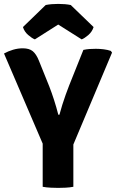

<svg xmlns="http://www.w3.org/2000/svg" viewBox="-21 -932 579 958"><path d="M192 -302.5H345V0Q326.5 3.5 305.8 4.5Q285 5.5 269.5 5.5Q255.5 5.5 233 4.5Q210.5 3.5 192 0ZM395 -683Q411 -686.5 426.5 -687.5Q442 -688.5 457 -688.5Q476.5 -688.5 496.5 -686Q516.5 -683.5 532 -678L538 -669.5L337 -192H202L-1 -665Q19.5 -676.5 44 -683.8Q68.5 -691 92.5 -691Q125 -691 142.5 -676.5Q160 -662 173 -629.5L225 -500.5Q237 -469.5 248.5 -434Q260 -398.5 270 -359.5H275.5Q282 -384 290 -409.5Q298 -435 306.8 -459.5Q315.5 -484 324 -505.5ZM332 -907 446 -797Q439 -774 420 -757.5Q401 -741 386.5 -735.5L269.5 -809.5L153 -735.5Q138.5 -741 119.5 -757.5Q100.5 -774 93.5 -797L207 -907Q234.5 -912.5 269.5 -912.5Q305.5 -912.5 332 -907Z"/></svg>

Font: Signika Negative Light
Style: Bold
Weight: 700
Version: Version 2.001